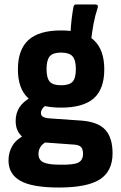

<svg xmlns="http://www.w3.org/2000/svg" viewBox="-20 -642 540 858"><path d="M243 196Q124 196 71 166Q18 136 18 75Q18 38 36 8.5Q54 -21 95 -41L196 -12Q173 -3 162.5 12Q152 27 152 46Q152 73 174 83.5Q196 94 250 94Q311 95 331 84Q351 73 351 45Q351 24 341.5 14.5Q332 5 308 4L143 -8Q101 -11 75.5 -35Q50 -59 50 -102Q50 -135 66 -161Q82 -187 119 -208L199 -177Q180 -170 171.5 -159Q163 -148 163 -137Q163 -126 171.5 -120.5Q180 -115 201 -113L345 -103Q419 -97 451 -61.5Q483 -26 483 43Q483 123 426.5 159.5Q370 196 243 196ZM253 -161Q153 -161 106.5 -203Q60 -245 60 -332Q60 -420 107 -463Q154 -506 253 -506Q352 -506 399 -463Q446 -420 446 -332Q446 -244 399 -202.5Q352 -161 253 -161ZM253 -261Q290 -261 304.5 -277Q319 -293 319 -333Q319 -373 304.5 -390Q290 -407 253 -407Q216 -407 202 -390Q188 -373 188 -333Q188 -294 202 -277.5Q216 -261 253 -261ZM386 -453 295 -487Q296 -523 300 -555.5Q304 -588 308 -610Q310 -622 319 -622H406Q420 -622 417 -609Q405 -573 398 -535.5Q391 -498 386 -453Z"/></svg>

Font: Sofia Sans Semi Condensed ExtraBold
Style: Regular
Weight: 800
Designer: Botio Nikoltchev, Ani Petrova
Foundry: lettersoup
Version: Version 4.100